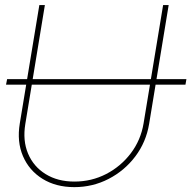

<svg xmlns="http://www.w3.org/2000/svg" viewBox="-20 -748 774 777"><path d="M734.4 -427.7 730.5 -405.3H4.4L8.8 -427.7ZM280.8 9.3Q206.1 9.3 151.9 -24.4Q97.7 -58.1 72.8 -116.5Q47.9 -174.8 60.1 -248.5L139.2 -727.5H161.6L82.5 -246.6Q71.3 -179.2 93.5 -126.5Q115.7 -73.7 164.6 -43.5Q213.4 -13.2 281.2 -13.2Q350.6 -13.2 409.9 -43.9Q469.2 -74.7 509.5 -127.9Q549.8 -181.2 561 -248.5L640.1 -727.5H662.6L583.5 -246.6Q571.3 -172.9 527.6 -115Q483.9 -57.1 419.4 -23.9Q355 9.3 280.8 9.3Z"/></svg>

Font: Inter 24pt Thin
Style: Italic
Weight: 250
Italic angle: -9.3988°
Version: Version 4.001;git-66647c0bb